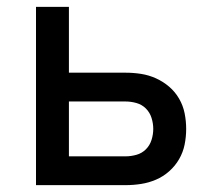

<svg xmlns="http://www.w3.org/2000/svg" viewBox="-20 -540 640 560"><path d="M85 0V-520H181V-328H346Q369 -328 391.5 -324.5Q414 -321 435 -311.5Q456 -302 473.5 -287Q491 -272 502.5 -252Q514 -232 518.5 -209.5Q523 -187 523 -164Q523 -141 518.5 -118.5Q514 -96 502.5 -76Q491 -56 473.5 -40.5Q456 -25 435 -16Q414 -7 391.5 -3.5Q369 0 346 0ZM346 -84Q362 -84 378 -88.5Q394 -93 405.5 -104.5Q417 -116 422 -132Q427 -148 427 -164Q427 -180 422 -196Q417 -212 405.5 -223.5Q394 -235 378 -239.5Q362 -244 346 -244H181V-84Z"/></svg>

Font: Zed Mono Medium Extended
Style: Regular
Weight: 500
Width: 7
Monospace: yes
Designer: Belleve Invis
Foundry: Belleve Invis
Version: Version 1.0.0; ttfautohint (v1.8.4)